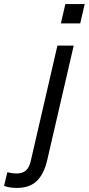

<svg xmlns="http://www.w3.org/2000/svg" viewBox="-154 -724 436 943"><path d="M145 -609 167 -704H262L240 -609ZM-134 189 -118 122Q-94 128 -72 128Q-44 128 -27 113.5Q-10 99 -3 67L128 -500H208L78 62Q62 131 26.5 165Q-9 199 -71 199Q-107 199 -134 189Z"/></svg>

Font: CBA Beacon Sans
Style: Italic
Weight: 400
Italic angle: -13°
Designer: Wei Huang
Foundry: Wei Huang
Version: Version 1.002